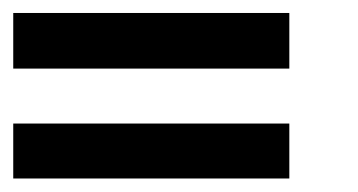

<svg xmlns="http://www.w3.org/2000/svg" viewBox="-20 -546 540 290"><path d="M0 -442.4V-526.4H417V-442.4ZM0 -276.4V-359.4H417V-276.4Z"/></svg>

Font: KH Dot Dougenzaka 12
Style: Regular
Weight: 400
Designer: Original version for X68000 by Keitarou Hiraki (http://hp.vector.co.jp/authors/VA000874/) / TrueType conversion by Homem
Version: Version 1.00.20150527